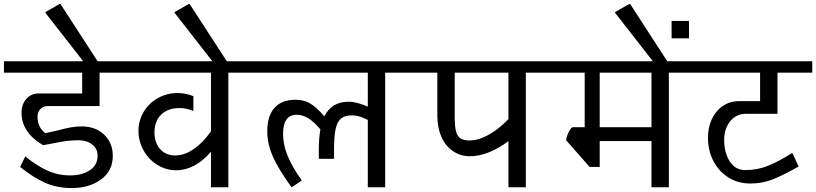

<svg xmlns="http://www.w3.org/2000/svg" viewBox="-42 -948 4132 972"><path d="M60 -103 86 -156Q144 -109 197.5 -84.5Q251 -60 314 -60Q373 -60 412.5 -86Q452 -112 452 -160Q452 -196 424 -217Q396 -238 355 -238Q322 -238 292.5 -234Q263 -230 220 -221L176 -213Q67 -277 67 -378Q67 -420 91.5 -447.5Q116 -475 155 -475H374V-580H-22V-638H616V-580H462V-411H199Q177 -411 162.5 -396Q148 -381 148 -358Q148 -304 187 -274Q204 -277 225 -282Q246 -287 255 -289Q292 -299 318 -303.5Q344 -308 373 -308Q441 -308 485 -266.5Q529 -225 529 -159Q529 -83 469.5 -39.5Q410 4 321 4Q246 4 185.5 -23Q125 -50 60 -103Z M379 -638 188 -883V-887L260 -928H264L452 -638V-610H379Z M1268 -580H1114V0H1026V-180Q987 -134 942 -110Q897 -86 850 -86Q799 -86 755 -113Q711 -140 685 -186Q659 -232 659 -285Q659 -338 685.5 -382Q712 -426 757.5 -451.5Q803 -477 857 -477Q899 -477 937 -461V-386Q902 -401 868 -401Q808 -401 774 -368Q740 -335 740 -278Q740 -225 769 -193Q798 -161 845 -161Q891 -161 937.5 -192.5Q984 -224 1026 -283V-580H572V-638H1268Z M1033 -638 842 -883V-887L914 -928H918L1106 -638V-610H1033Z M2062 -580H1908V0H1820V-341Q1793 -354 1776 -359Q1759 -364 1740 -364Q1704 -364 1684.5 -348Q1665 -332 1657 -294.5Q1649 -257 1649 -188V-144H1572V-195Q1572 -248 1580 -293Q1548 -331 1519 -349Q1490 -367 1460 -367Q1391 -367 1391 -270Q1391 -216 1413.5 -160.5Q1436 -105 1486 -34L1434 0Q1367 -92 1339 -156.5Q1311 -221 1311 -284Q1311 -361 1347.5 -402Q1384 -443 1454 -443Q1495 -443 1527 -425Q1559 -407 1600 -359Q1637 -433 1722 -433Q1745 -433 1767.5 -427Q1790 -421 1820 -408V-580H1224V-638H2062Z M2774 -580H2620V0H2532V-234Q2486 -198 2434.5 -177.5Q2383 -157 2338 -157Q2289 -157 2251 -183Q2213 -209 2192.5 -255.5Q2172 -302 2172 -362V-580H2018V-638H2774ZM2532 -345V-580H2260V-354Q2260 -307 2267 -282Q2274 -257 2289.5 -247Q2305 -237 2334 -237Q2380 -237 2431.5 -265.5Q2483 -294 2532 -345Z M3498 -580H3344V0H3256V-234H2994V-103H2943L2824 -238Q2826 -256 2835.5 -276.5Q2845 -297 2856 -304H2918V-580H2730V-638H3498ZM3256 -304V-580H2994V-304Z M3336 -638V-610H3263V-638L3072 -883V-887L3144 -928H3148ZM3446 -754H3358V-842H3446Z M3542 -251Q3542 -302 3561.5 -344.5Q3581 -387 3617 -411.5Q3653 -436 3700 -436H3806V-580H3454V-638H4070V-580H3894V-372H3735Q3685 -372 3654.5 -334Q3624 -296 3624 -240Q3624 -176 3652 -131.5Q3680 -87 3731 -87Q3793 -87 3847 -109Q3901 -131 3969 -174L4001 -105Q3923 -61 3870.5 -40Q3818 -19 3756 -19Q3694 -19 3645.5 -49.5Q3597 -80 3569.5 -133Q3542 -186 3542 -251Z"/></svg>

Font: Amiko
Style: Regular
Weight: 400
Designer: Pablo Impallari, Rodrigo Fuenzalida, Andres Torresi
Foundry: Impallari Type
Version: Version 1.001; ttfautohint (v1.3)